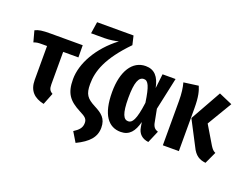

<svg xmlns="http://www.w3.org/2000/svg" viewBox="-154 -1096 2098 1634"><g transform="rotate(20 895.0 -279.0)"><path d="M286 -163V-457H424L423 -567H133C56 -567 25 -562 -7 -546L20 -446C45 -455 57 -457 96 -457H140V-150C140 -52 192 -3 281 16L323 -90C296 -105 286 -122 286 -163Z M801 -793H471L455 -687H578C622 -687 676 -696 701 -703C536 -578 444 -410 444 -268C444 -138 488 -85 593 -30C649 -2 666 13 666 50C666 95 639 120 597 147L650 235C760 182 812 124 812 39C812 -45 767 -78 697 -114C619 -155 595 -186 595 -278C595 -396 639 -526 820 -712Z M989 -584C869 -584 794 -468 794 -279C794 -73 867 16 977 16C1056 16 1096 -35 1119 -125L1126 -83C1135 -22 1173 9 1229 16L1276 -94C1250 -102 1233 -117 1225 -151L1201 -275L1264 -567H1146L1131 -437C1112 -534 1068 -584 989 -584ZM1012 -475C1050 -475 1071 -433 1092 -289C1071 -128 1043 -91 1007 -91C966 -91 941 -134 941 -279C941 -423 966 -475 1012 -475Z M1469 -581 1336 -563C1348 -519 1355 -469 1355 -401V0H1500V-387C1500 -493 1486 -540 1469 -581ZM1783 -528 1661 -581 1504 -301 1618 -82C1651 -11 1692 10 1747 16L1797 -92C1776 -101 1766 -113 1749 -139L1650 -305Z"/></g></svg>

Font: Glow Sans TC Compressed
Style: Bold
Weight: 700
Width: 2
Designer: Ryoko NISHIZUKA (kana, bopomofo & ideographs); Paul D. Hunt (Latin, Greek & Cyrillic); Sandoll Communications, Soo-young
Version: Version 0.93